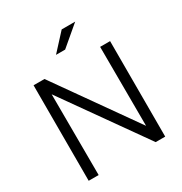

<svg xmlns="http://www.w3.org/2000/svg" viewBox="-207 -1069 1154 1219"><g transform="rotate(-30 369.5 -459.0)"><path d="M89 0V-700H169L579 -120L577 -700H650V0H580L160 -593L162 0ZM309 -796 421 -918H520L376 -796Z"/></g></svg>

Font: Red Hat Text VF
Style: Regular
Weight: 300
Designer: Pentagram, MCKL
Foundry: Pentagram, MCKL
Version: Version 1.023